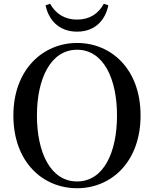

<svg xmlns="http://www.w3.org/2000/svg" viewBox="-20 -981 817 1019"><path d="M222 -953C236 -882 287 -813 389 -813C491 -813 541 -882 555 -953L531 -961C503 -909 456 -877 389 -877C322 -877 275 -909 246 -961ZM176 -368C176 -562 248 -717 389 -717C530 -717 601 -562 601 -368C601 -172 530 -18 389 -18C248 -18 176 -172 176 -368ZM389 -753C209 -753 51 -613 51 -368C51 -120 208 18 389 18C571 18 726 -122 726 -368C726 -615 570 -753 389 -753Z"/></svg>

Font: Noto Serif JP SemiBold
Style: Regular
Weight: 600
Designer: Ryoko NISHIZUKA 西塚涼子 (kana & ideographs); Frank Grießhammer (Latin, Greek & Cyrillic); Wenlong ZHANG 张文龙 (bopomofo); San
Foundry: Adobe
Version: Version 2.001;hotconv 1.1.0;makeotfexe 2.6.0